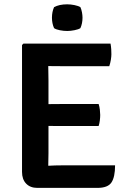

<svg xmlns="http://www.w3.org/2000/svg" viewBox="-20 -890 609 911"><path d="M526 -105.5Q526 -50 508.8 -24.2Q491.5 1.5 442.5 1.5H157Q123.5 1.5 104 -18.8Q84.5 -39 84.5 -74.5V-676.5L91 -683H504.5Q507 -668.5 507.8 -656Q508.5 -643.5 508.5 -632.5Q508.5 -622 506 -606.2Q503.5 -590.5 498.5 -576H274Q263 -576 245.2 -576.2Q227.5 -576.5 209 -576.5Q209 -556.5 209.5 -542.2Q210 -528 210 -508V-396Q228 -396 245.5 -396.2Q263 -396.5 274 -396.5H448Q452 -384.5 453.8 -369.5Q455.5 -354.5 455.5 -344.5Q455.5 -333.5 453.8 -319Q452 -304.5 448 -292H274Q263 -292 245.5 -292.2Q228 -292.5 210 -292.5V-162.5Q210 -147 209.5 -133.8Q209 -120.5 209 -104V-103.5Q224.5 -104.5 241.2 -105Q258 -105.5 278 -105.5ZM226.5 -806Q226.5 -833.5 236.5 -856Q261 -869.5 299 -869.5Q315 -869.5 333.5 -865.8Q352 -862 361.5 -856Q366.5 -845 369 -831.2Q371.5 -817.5 371.5 -806Q371.5 -779 361.5 -756.5Q352.5 -750.5 333.8 -746.8Q315 -743 299 -743Q282 -743 264 -746.5Q246 -750 236.5 -756.5Q226.5 -779 226.5 -806Z"/></svg>

Font: Signika Negative SemiBold
Style: Regular
Weight: 600
Designer: Anna Giedryś
Foundry: Anna Giedryś
Version: Version 2.000; ttfautohint (v1.8.3) -l 8 -r 50 -G 200 -x 9 -